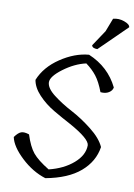

<svg xmlns="http://www.w3.org/2000/svg" viewBox="-104 -1041 773 1106"><g transform="rotate(10 283.0 -488.0)"><path d="M526 -232Q513 -146 442 -85Q371 -24 241 0Q164 -24 98 -86Q32 -148 21 -202Q41 -230 58.5 -236Q76 -242 105 -232Q127 -163 155.5 -128.5Q184 -94 251 -53Q337 -74 393 -122.5Q449 -171 449 -229Q447 -266 328 -332Q277 -359 225 -389.5Q173 -420 133.5 -462Q94 -504 87 -548Q119 -627 201 -682Q283 -737 366 -744Q485 -694 539 -583Q536 -564 516.5 -552Q497 -540 468 -543Q446 -601 421 -633Q396 -665 359 -692Q292 -677 228 -629Q164 -581 165.5 -547Q167 -513 215 -476Q263 -439 323 -407.5Q383 -376 444 -328Q505 -280 526 -232ZM466 -972Q498 -981 531.5 -969Q565 -957 566 -940L407 -784Q377 -784 374 -801L436 -894Z"/></g></svg>

Font: Tillana
Style: Regular
Weight: 400
Designer: Lipi Raval (Devanagari, Latin), Jonny Pinhorn (Latin)
Foundry: Indian Type Foundry
Version: Version 2.002;PS 1.0;hotconv 1.0.79;makeotf.lib2.5.61930; tt